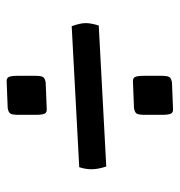

<svg xmlns="http://www.w3.org/2000/svg" viewBox="-2 -618 526 561"><g transform="rotate(90 260.5 -337.0)"><path d="M468 -306 56 -284Q47 -309 47 -325Q47 -340 54 -363L466 -385Q474 -361 474 -342Q474 -324 468 -306ZM201 -126V-177Q201 -194 204.5 -200Q208 -206 221 -208L297 -211Q308 -212 311.5 -205Q315 -198 315 -179V-128Q315 -111 311.5 -105Q308 -99 295 -97L219 -94Q208 -93 204.5 -100Q201 -107 201 -126ZM201 -495V-546Q201 -563 204.5 -569Q208 -575 221 -577L297 -580Q308 -581 311.5 -574Q315 -567 315 -548V-497Q315 -480 311.5 -474Q308 -468 295 -466L219 -463Q208 -462 204.5 -469Q201 -476 201 -495Z"/></g></svg>

Font: Federant
Style: Medium
Weight: 500
Designer: Cyreal (www.cyreal.org)
Foundry: Cyreal (www.cyreal.org)
Version: Version 1.010